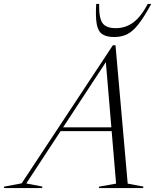

<svg xmlns="http://www.w3.org/2000/svg" viewBox="-99 -955 806 975"><path d="M549.5 -22.5 629.5 -7.5 627.5 0H402.5L405 -7.5L490.5 -22.5L468 -289H208.5L34.5 -23.5L116.5 -7.5L114.5 0H-79L-77 -7.5L11 -24L474 -725H487.5ZM221.5 -308.5H466.5L438.5 -639.5ZM489 -812Q537.5 -812 576.8 -840.2Q616 -868.5 651.5 -935H669Q632.5 -868 603.8 -831.5Q575 -795 546.5 -781Q518 -767 481 -767Q442.5 -767 421 -781Q399.5 -795 392.5 -831.2Q385.5 -867.5 389.5 -935H404.5Q403 -864.5 421.2 -838.2Q439.5 -812 489 -812Z"/></svg>

Font: Newsreader 72pt Light
Style: Italic
Weight: 300
Italic angle: -17°
Designer: Hugues Gentile
Foundry: Production Type
Version: Version 1.003; ttfautohint (v1.8.3)